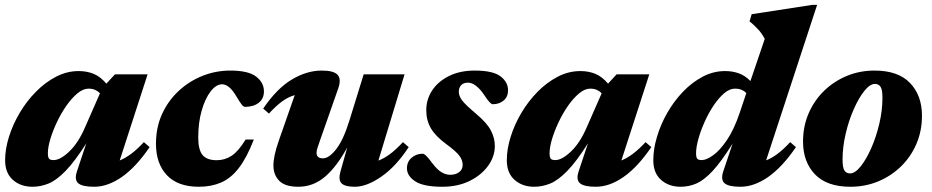

<svg xmlns="http://www.w3.org/2000/svg" viewBox="-20 -734 3739 770"><path d="M288.5 -46.5 326 -159Q279.5 -86 243 -48.5Q206.5 -11 174.8 2Q143 15 110 15Q63 15 31.8 -12.5Q0.5 -40 0.5 -91.5Q0.5 -136 16 -185.5Q31.5 -235 59.2 -281.8Q87 -328.5 124.2 -366.2Q161.5 -404 205 -426.5Q248.5 -449 295.5 -449Q328.5 -449 355.8 -437.8Q383 -426.5 406.5 -398.5L441 -436H572L460 -90.5Q482.5 -99.5 506 -117Q529.5 -134.5 557 -164L580 -144Q525.5 -64 469 -24.5Q412.5 15 357.5 15Q310.5 15 294 1Q277.5 -13 288.5 -46.5ZM172 -119.5Q172 -103.5 176.5 -97.8Q181 -92 195 -92Q221.5 -92 257.2 -125.8Q293 -159.5 320 -221L381 -360Q373.5 -368 362.2 -373.2Q351 -378.5 335 -378.5Q313.5 -378.5 290.8 -359.8Q268 -341 246.8 -310.8Q225.5 -280.5 208.8 -245.2Q192 -210 182 -176.8Q172 -143.5 172 -119.5Z M870.5 -396Q847 -396 825 -367.8Q803 -339.5 789 -291.2Q775 -243 775 -182.5Q775 -133.5 792.2 -112.5Q809.5 -91.5 849 -91.5Q882 -91.5 909.2 -109.5Q936.5 -127.5 965 -174.5H998Q969.5 -101 937.5 -59.8Q905.5 -18.5 866.2 -1.8Q827 15 777.5 15Q693 15 649.2 -31.5Q605.5 -78 605.5 -157.5Q605.5 -223.5 630.2 -277.2Q655 -331 697.2 -370Q739.5 -409 792.8 -430Q846 -451 903.5 -451Q975.5 -451 1007 -427Q1038.5 -403 1038.5 -367.5Q1038.5 -338.5 1017.8 -322Q997 -305.5 962.5 -305.5Q957 -305.5 950 -313.8Q943 -322 928 -347.5Q899.5 -396 870.5 -396Z M1345.5 -46.5 1372.5 -142.5Q1329.5 -64 1282.5 -24.5Q1235.5 15 1176.5 15Q1123 15 1099.8 -9Q1076.5 -33 1076.5 -70.5Q1076.5 -108 1098 -169.5L1162 -352.5Q1135.5 -345 1111.2 -327.2Q1087 -309.5 1058.5 -278.5L1035.5 -298.5Q1090 -379 1150.2 -415Q1210.5 -451 1270.5 -451Q1318.5 -451 1334 -433.8Q1349.5 -416.5 1336.5 -379.5L1265 -175.5Q1257 -152.5 1253.2 -141Q1249.5 -129.5 1249.5 -121.5Q1249.5 -99 1275 -99Q1300 -99 1329 -136.8Q1358 -174.5 1382 -253L1438.5 -436H1602.5L1497.5 -90Q1520.5 -98.5 1544.2 -116.2Q1568 -134 1596 -164L1619 -144Q1568 -66 1509.2 -25.5Q1450.5 15 1403 15Q1363.5 15 1349.8 1.2Q1336 -12.5 1345.5 -46.5Z M1675.5 -117.5Q1680 -117.5 1688 -110.5Q1696 -103.5 1714.5 -78.5Q1733.5 -53.5 1750.8 -43.2Q1768 -33 1785 -33Q1807 -33 1821.2 -43.5Q1835.5 -54 1835.5 -73Q1835.5 -91 1822.8 -108.8Q1810 -126.5 1768.5 -157Q1727 -187.5 1708.2 -219.2Q1689.5 -251 1689.5 -292Q1689.5 -335.5 1713.2 -371.5Q1737 -407.5 1780.8 -429.2Q1824.5 -451 1884 -451Q1956.5 -451 1987 -428Q2017.5 -405 2017.5 -372Q2017.5 -346 2000 -331Q1982.5 -316 1955.5 -316Q1951.5 -316 1943.8 -323.8Q1936 -331.5 1921.5 -353.5Q1907 -375.5 1890 -389Q1873 -402.5 1857 -402.5Q1838.5 -402.5 1829.2 -392.2Q1820 -382 1820 -366Q1820 -349.5 1833 -331.8Q1846 -314 1889.5 -277.5Q1933 -241 1948.8 -210.5Q1964.5 -180 1964.5 -148.5Q1964.5 -106.5 1937.5 -69Q1910.5 -31.5 1863 -8.2Q1815.5 15 1754 15Q1678.5 15 1645.2 -6.8Q1612 -28.5 1612 -59Q1612 -85 1630.5 -101.2Q1649 -117.5 1675.5 -117.5Z M2300.5 -46.5 2338 -159Q2291.5 -86 2255 -48.5Q2218.5 -11 2186.8 2Q2155 15 2122 15Q2075 15 2043.8 -12.5Q2012.5 -40 2012.5 -91.5Q2012.5 -136 2028 -185.5Q2043.5 -235 2071.2 -281.8Q2099 -328.5 2136.2 -366.2Q2173.5 -404 2217 -426.5Q2260.5 -449 2307.5 -449Q2340.5 -449 2367.8 -437.8Q2395 -426.5 2418.5 -398.5L2453 -436H2584L2472 -90.5Q2494.5 -99.5 2518 -117Q2541.5 -134.5 2569 -164L2592 -144Q2537.5 -64 2481 -24.5Q2424.5 15 2369.5 15Q2322.5 15 2306 1Q2289.5 -13 2300.5 -46.5ZM2184 -119.5Q2184 -103.5 2188.5 -97.8Q2193 -92 2207 -92Q2233.5 -92 2269.2 -125.8Q2305 -159.5 2332 -221L2393 -360Q2385.5 -368 2374.2 -373.2Q2363 -378.5 2347 -378.5Q2325.5 -378.5 2302.8 -359.8Q2280 -341 2258.8 -310.8Q2237.5 -280.5 2220.8 -245.2Q2204 -210 2194 -176.8Q2184 -143.5 2184 -119.5Z M3172 -144Q3117.5 -64 3061 -24.5Q3004.5 15 2949.5 15Q2902.5 15 2886 1Q2869.5 -13 2880.5 -46.5L2918 -158Q2872.5 -85.5 2837.8 -48.2Q2803 -11 2772.8 2Q2742.5 15 2709.5 15Q2662.5 15 2631.2 -12.5Q2600 -40 2600 -91.5Q2600 -136 2614.8 -185.5Q2629.5 -235 2656.2 -281.8Q2683 -328.5 2719.2 -366.2Q2755.5 -404 2798.2 -426.5Q2841 -449 2888 -449Q2917.5 -449 2942.8 -440Q2968 -431 2989.5 -409L3047 -578Q3035 -601 3018.2 -618.5Q3001.5 -636 2986 -648.5L2994.5 -677L3237.5 -714.5H3257L3052.5 -91Q3075 -99.5 3098.2 -117Q3121.5 -134.5 3149 -164ZM2771.5 -119.5Q2771.5 -103.5 2776 -97.8Q2780.5 -92 2794.5 -92Q2812.5 -92 2839.2 -110.8Q2866 -129.5 2894.8 -171.5Q2923.5 -213.5 2947 -283L2973 -360.5Q2966 -368.5 2954.8 -373.5Q2943.5 -378.5 2927.5 -378.5Q2906 -378.5 2884 -359.8Q2862 -341 2841.8 -310.8Q2821.5 -280.5 2805.8 -245.2Q2790 -210 2780.8 -176.8Q2771.5 -143.5 2771.5 -119.5Z M3487.5 -451Q3582 -451 3629.8 -401Q3677.5 -351 3677.5 -270Q3677.5 -208.5 3655 -156.5Q3632.5 -104.5 3592.8 -66Q3553 -27.5 3501.2 -6.2Q3449.5 15 3390.5 15Q3296 15 3248.2 -35Q3200.5 -85 3200.5 -166Q3200.5 -227.5 3223 -279.5Q3245.5 -331.5 3285.2 -370Q3325 -408.5 3376.8 -429.8Q3428.5 -451 3487.5 -451ZM3389 -38.5Q3409 -38.5 3431.5 -66.5Q3454 -94.5 3474 -139.8Q3494 -185 3506.5 -238.2Q3519 -291.5 3519 -342Q3519 -375 3511.2 -386.2Q3503.5 -397.5 3489 -397.5Q3469 -397.5 3446.5 -369.5Q3424 -341.5 3404 -296.2Q3384 -251 3371.5 -197.8Q3359 -144.5 3359 -94Q3359 -61 3366.8 -49.8Q3374.5 -38.5 3389 -38.5Z"/></svg>

Font: Newsreader Text ExtraBold
Style: Italic
Weight: 800
Italic angle: -17°
Designer: Hugues Gentile
Foundry: Production Type
Version: Version 1.001